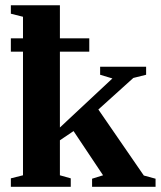

<svg xmlns="http://www.w3.org/2000/svg" viewBox="-20 -714 616 734"><path d="M332 0V-30.8L374 -43.9L261.2 -212.9L209 -177.7V-43.9L250.5 -32.2V0H21.5V-32.2L67.9 -43.9V-516.6H21.5V-567.4H67.9V-649.9L21.5 -661.6V-693.8H209V-567.4H321.3V-516.6H209V-226.6L409.7 -414.1L362.8 -428.2V-459H538.6V-428.2L489.7 -416L356 -295.4L529.8 -43L574.7 -30.8V0Z"/></svg>

Font: Tinos
Style: Bold
Weight: 700
Designer: Steve Matteson
Foundry: Monotype Imaging Inc.
Version: Version 1.23